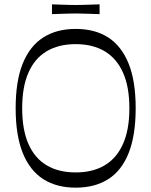

<svg xmlns="http://www.w3.org/2000/svg" viewBox="-20 -848 696 883"><path d="M328 15Q240 15 178.5 -24.5Q117 -64 84.5 -145Q52 -226 52 -350Q52 -475 84.5 -555.5Q117 -636 178.5 -675.5Q240 -715 328 -715Q417 -715 478 -675.5Q539 -636 571.5 -555.5Q604 -475 604 -350Q604 -226 572 -145Q540 -64 478.5 -24.5Q417 15 328 15ZM328 -55Q406 -55 461 -87.5Q516 -120 545.5 -185.5Q575 -251 575 -350Q575 -449 545.5 -514.5Q516 -580 461 -612.5Q406 -645 328 -645Q250 -645 195 -612.5Q140 -580 111 -514.5Q82 -449 82 -350Q82 -251 111 -185.5Q140 -120 195 -87.5Q250 -55 328 -55ZM219 -783V-828Q245 -827 263.5 -826.5Q282 -826 297.5 -825.5Q313 -825 327 -825Q343 -825 358 -825.5Q373 -826 392 -826.5Q411 -827 438 -828V-783Q411 -784 392 -784.5Q373 -785 357.5 -785.5Q342 -786 327 -786Q312 -786 297 -785.5Q282 -785 263.5 -784.5Q245 -784 219 -783Z"/></svg>

Font: Ojuju
Style: Regular
Weight: 400
Designer: Chisaokwu Joboson, Mirko Velimirovic
Foundry: Udi Foundry
Version: Version 1.000